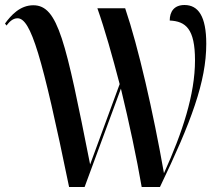

<svg xmlns="http://www.w3.org/2000/svg" viewBox="-20 -747 883 767"><path d="M256 0H318L463 -393C496 -257 526 -116 546 0H619C744 -260 804 -421 804 -572C804 -682 772 -727 717 -727C676 -727 658 -701 658 -665C722 -662 759 -632 759 -506C759 -370 709 -218 635 -55C592 -299 533 -558 480 -714H369C399 -629 429 -522 458 -411L340 -90C242 -584 212 -726 113 -726C60 -726 24 -686 0 -653L6 -645C16 -658 30 -674 50 -674C103 -674 148 -525 256 0Z"/></svg>

Font: Noto Serif Display Condensed Medium
Style: Regular
Weight: 500
Width: 3
Designer: Monotype Design Team
Foundry: Monotype Imaging Inc.
Version: Version 2.009